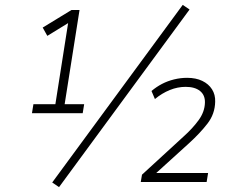

<svg xmlns="http://www.w3.org/2000/svg" viewBox="-20 -746 957 787"><path d="M111 -282 117 -319H207L262 -669L293 -672L174 -599L155 -633L273 -705H306L245 -319H325L319 -282ZM222 21 194 2 729 -726 757 -707ZM557 0 562 -30 732 -186Q770 -220 794.5 -254Q819 -288 820 -325Q821 -356 800 -373Q779 -390 741 -390Q708 -390 676 -377Q644 -364 615 -340L601 -373Q621 -390 644 -402Q667 -414 693.5 -420.5Q720 -427 747 -427Q783 -427 809 -414.5Q835 -402 849 -380Q863 -358 862 -329Q861 -279 830.5 -239.5Q800 -200 756 -160L604 -22V-37H833L827 0Z"/></svg>

Font: Nunito Sans 12pt ExtraLight 12pt ExtraLight
Style: Italic
Weight: 250
Italic angle: -9°
Version: Version 3.101;gftools[0.9.27]